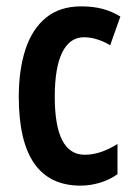

<svg xmlns="http://www.w3.org/2000/svg" viewBox="-20 -573 419 603"><path d="M233 10Q39 10 39 -269Q39 -354 60 -418Q81 -482 124.5 -517.5Q168 -553 235 -553Q273 -553 302.5 -545Q332 -537 358 -521L326 -431Q283 -456 244 -456Q199 -456 175.5 -408.5Q152 -361 152 -269Q152 -87 246 -87Q296 -87 349 -121V-26Q324 -8 293.5 1Q263 10 233 10Z"/></svg>

Font: Noto Sans Arabic ExtCond SemBd
Style: Regular
Weight: 600
Width: 2
Designer: Monotype Design Team, Nadine Chahine, Nizar Qandah and Khaled Hosny
Foundry: Monotype Imaging Inc.
Version: Version 2.012; ttfautohint (v1.8.4.7-5d5b)